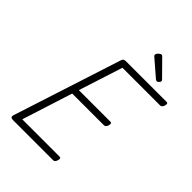

<svg xmlns="http://www.w3.org/2000/svg" viewBox="-368 -1569 1754 1754"><g transform="rotate(45 509.0 -691.5)"><path d="M130 0Q111 0 103 -7Q95 -14 99 -32L440 -1087Q444 -1098 452.5 -1104Q461 -1110 479 -1110H1003Q1014 -1110 1017 -1102Q1020 -1094 1016 -1078Q1011 -1062 1003 -1053.5Q995 -1045 985 -1045H497L360 -619H768Q779 -619 782 -611Q785 -603 781 -587Q776 -570 767.5 -562Q759 -554 749 -554H339L183 -65H665Q676 -65 679.5 -57Q683 -49 678 -33Q674 -17 666 -8.5Q658 0 647 0ZM805 -1179Q801 -1179 797 -1181.5Q793 -1184 788 -1187L634 -1320Q626 -1326 624 -1330Q622 -1334 622 -1340Q622 -1349 629.5 -1358.5Q637 -1368 647 -1375.5Q657 -1383 665 -1383Q671 -1383 674.5 -1380.5Q678 -1378 683 -1373L829 -1225Q834 -1220 835 -1216.5Q836 -1213 836 -1209Q836 -1201 825.5 -1190Q815 -1179 805 -1179Z"/></g></svg>

Font: Playwrite CU Light
Style: Regular
Weight: 300
Designer: Veronika Burian, José Scaglione
Foundry: TypeTogether
Version: Version 1.002